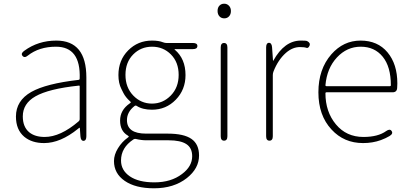

<svg xmlns="http://www.w3.org/2000/svg" viewBox="-20 -759 2206 1036"><path d="M218 13Q152 13 111 -21Q66 -59 66 -130Q66 -216 149 -263Q229 -308 404 -328Q410 -329 410 -335Q416 -507 282 -507Q191 -507 130 -459Q112 -444 101 -458Q91 -471 111 -485Q186 -540 284 -540Q446 -540 446 -341V-24Q446 0 431 1Q416 1 414 -23L411 -65Q411 -70 409.5 -70Q408 -70 401 -64Q306 13 218 13ZM221 -20Q306 -20 404 -104Q410 -109 410 -117V-293Q410 -298 405 -297Q243 -280 171 -239Q103 -200 103 -131Q103 -74 138 -45Q169 -20 221 -20Z M811 257Q711 257 653 217Q595 177 595 110Q595 76 616.5 41Q638 6 669 -16Q675 -20 675 -22Q675 -24 669 -28Q628 -52 628 -108.5Q628 -165 680 -201Q686 -205 686 -207Q686 -209 680 -214Q658 -234 646 -257Q640 -268 635 -279Q619 -310 619 -354Q619 -434 671.5 -487Q724 -540 800 -540Q837 -540 859 -531Q869 -527 879 -527H1021Q1045 -527 1045 -511Q1045 -494 1021 -494H924Q919 -494 923 -491Q981 -442 981 -354Q981 -275 928.5 -221Q876 -167 800 -167Q749 -167 717 -188Q711 -191 706 -187Q665 -155 665 -111Q665 -38 768 -38H885Q972 -38 1013 -9.5Q1054 19 1054 80Q1054 150 988 202Q918 257 811 257ZM813 225Q903 225 962 180Q1017 139 1017 84Q1017 39 985.5 18.5Q954 -2 890 -2H770Q743 -2 714 -9Q706 -11 699 -6Q633 38 633 107Q633 160 680.5 192.5Q728 225 813 225ZM699 -243.5Q741 -200 800 -200Q859 -200 901.5 -243.5Q944 -287 944 -355Q944 -423 902.5 -465Q861 -507 800.5 -507Q740 -507 698.5 -465Q657 -423 657 -355Q657 -287 699 -243.5Z M1189 0Q1171 0 1171 -24V-503Q1171 -527 1189 -527Q1207 -527 1207 -503V-24Q1207 0 1189 0ZM1190 -660Q1174 -660 1164 -671Q1154 -682 1154 -700Q1154 -718 1164 -728.5Q1174 -739 1189.5 -739Q1205 -739 1215.5 -728Q1226 -717 1226 -699.5Q1226 -682 1216 -671Q1206 -660 1190 -660Z M1434 0Q1416 0 1416 -24V-503Q1416 -527 1431 -528Q1446 -528 1448 -504L1453 -433Q1453 -428 1455 -432Q1515 -540 1603 -540Q1632 -540 1636 -538Q1657 -528 1650 -512Q1643 -497 1633 -501Q1623 -505 1598 -505Q1559 -505 1523 -474Q1481 -437 1456 -374Q1452 -364 1452 -354V-24Q1452 0 1434 0Z M1939 13Q1836 13 1769 -60Q1698 -136 1698 -261Q1698 -386 1768 -466Q1833 -540 1925.5 -540Q2018 -540 2071 -476.5Q2124 -413 2124 -309Q2124 -297 2123 -285Q2122 -261 2098 -261H1741Q1736 -261 1736 -256Q1736 -156 1792.5 -88Q1849 -20 1941 -20Q2020 -20 2064 -52Q2084 -66 2093 -52Q2103 -38 2082 -25Q2062 -13 2035 -3Q1991 13 1939 13ZM1736 -299Q1736 -294 1741 -294H2084Q2089 -294 2089 -299Q2089 -399 2045 -453Q2001 -507 1926.5 -507Q1852 -507 1798 -449Q1744 -391 1736 -299Z"/></svg>

Font: Resource Han Rounded JP ExtraLight
Style: Regular
Weight: 250
Designer: Cyano Hao (round all glyphs); Ryoko NISHIZUKA 西塚涼子 (kana, bopomofo & ideographs); Paul D. Hunt (Latin, Greek & Cyrillic)
Foundry: Cyano Hao
Version: 0.990